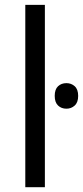

<svg xmlns="http://www.w3.org/2000/svg" viewBox="-20 -780 346 800"><path d="M167 0H85.4V-759.8H167ZM256.8 -433.6Q276.9 -433.6 291.3 -420.7Q305.7 -407.7 305.7 -380.4Q305.7 -353.5 291.3 -340.3Q276.9 -327.1 256.8 -327.1Q235.8 -327.1 221.9 -340.3Q208 -353.5 208 -380.4Q208 -407.7 221.9 -420.7Q235.8 -433.6 256.8 -433.6Z"/></svg>

Font: Wonky
Style: Regular
Weight: 400
Designer: Monotype Design Team
Foundry: Monotype Imaging Inc.
Version: Version 3.000